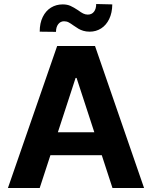

<svg xmlns="http://www.w3.org/2000/svg" viewBox="-20 -936 758 956"><path d="M19.5 0 264.6 -707H453.1L697.3 0H540L486.8 -163.1H231L177.7 0ZM449.7 -277.3 361.3 -547.9H356.4L268.1 -277.3ZM292 -914.1Q314.5 -914.1 330.8 -906.7Q347.2 -899.4 369.1 -884.8Q383.3 -874 394.3 -868.7Q405.3 -863.3 417 -863.3Q437 -863.3 448 -877.7Q459 -892.1 459 -916L539.1 -914.1Q538.6 -872.1 523.7 -841.3Q508.8 -810.5 483.4 -794.4Q458 -778.3 426.8 -778.3Q408.7 -778.3 394.5 -782.7Q380.4 -787.1 371.1 -792.7Q361.8 -798.3 346.7 -808.6Q332 -819.3 321.8 -824.7Q311.5 -830.1 298.8 -830.1Q281.2 -830.1 270 -815.7Q258.8 -801.3 258.8 -777.3L177.7 -778.3Q177.7 -820.8 192.9 -851.6Q208 -882.3 233.9 -898.2Q259.8 -914.1 292 -914.1Z"/></svg>

Font: Pretendard GOV
Style: Bold
Weight: 700
Designer: Base glyphs from Inter by Rasmus Andersson; Hangeul glyphs from Noto Sans CJK(Source Han Sans) by Jang Soo-young and Kan
Foundry: Kil Hyung-jin
Version: Version 1.309